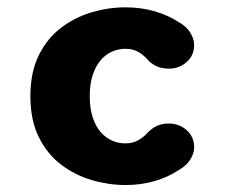

<svg xmlns="http://www.w3.org/2000/svg" viewBox="-20 -508 659 537"><path d="M331 9.5Q284 9.5 237 -4.2Q190 -18 151 -47.5Q112 -77 88.5 -124.5Q65 -172 65 -239Q65 -306 88.5 -353.5Q112 -401 151 -430.5Q190 -460 237 -473.8Q284 -487.5 331 -487.5Q374.5 -487.5 412.2 -476.5Q450 -465.5 478.5 -447Q501.5 -434.5 512.2 -416.8Q523 -399 523 -382Q523 -353 502 -334.5Q481 -316 453 -316Q432 -316 417.8 -322.8Q403.5 -329.5 393 -341Q382 -354 366.8 -362.8Q351.5 -371.5 330.5 -371.5Q311 -371.5 293 -363.5Q275 -355.5 261.2 -339.2Q247.5 -323 239.2 -298Q231 -273 231 -239Q231 -205 239.2 -180Q247.5 -155 261.2 -139Q275 -123 293 -115Q311 -107 330.5 -107Q351.5 -107 366.8 -115.8Q382 -124.5 393 -137Q404 -148.5 418 -155.5Q432 -162.5 453 -162.5Q481 -162.5 502 -144Q523 -125.5 523 -96Q523 -79 512.2 -61.8Q501.5 -44.5 478.5 -31.5Q450 -12.5 412.2 -1.5Q374.5 9.5 331 9.5Z"/></svg>

Font: Sono ExtraLight Monospace
Style: Bold
Weight: 700
Version: Version 2.112